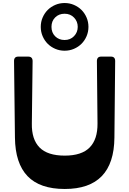

<svg xmlns="http://www.w3.org/2000/svg" viewBox="-20 -1238 856 1272"><path d="M73 -834Q73 -863 101 -863H167Q196 -863 196 -833L191 -420Q189 -315 242 -261Q295 -207 409 -207Q521 -207 574 -261Q627 -315 626 -420L622 -833Q622 -863 650 -863H715Q743 -863 743 -834L738 -326Q735 14 409 14Q244 14 162.5 -71Q81 -156 79 -326ZM495 -1060Q495 -1096 470.5 -1121.5Q446 -1147 408 -1147Q370 -1147 345.5 -1122.5Q321 -1098 321 -1060Q321 -1022 345.5 -997.5Q370 -973 408 -973Q446 -973 470.5 -998.5Q495 -1024 495 -1060ZM566 -1060Q566 -1027 553.5 -998Q541 -969 520 -948Q499 -927 470 -914.5Q441 -902 408 -902Q375 -902 346 -914.5Q317 -927 296 -948Q275 -969 262.5 -998Q250 -1027 250 -1060Q250 -1093 262.5 -1122Q275 -1151 296 -1172Q317 -1193 346 -1205.5Q375 -1218 408 -1218Q441 -1218 470 -1205.5Q499 -1193 520 -1172Q541 -1151 553.5 -1122Q566 -1093 566 -1060Z"/></svg>

Font: OpenDyslexic 3
Style: Regular
Weight: 400
Designer: Abelardo Gonzalez
Version: Version 1.000;PS 001.001;hotconv 1.0.56